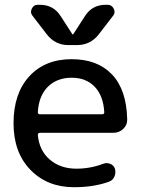

<svg xmlns="http://www.w3.org/2000/svg" viewBox="-20 -780 599 810"><path d="M434.6 -759.8Q451.2 -759.8 459.5 -743.7Q467.8 -727.5 458 -714.8L396.5 -634.8Q361.3 -589.8 304.7 -589.8H268.6Q212.9 -589.8 177.7 -634.8L116.2 -714.8Q106.4 -727.5 114.3 -743.7Q122.1 -759.8 138.7 -759.8H148.4Q205.1 -759.8 235.4 -712.9L285.2 -635.7Q285.2 -634.8 287.1 -634.8Q289.1 -634.8 289.1 -635.7L338.9 -712.9Q369.1 -759.8 425.8 -759.8ZM282.2 -452.1Q220.7 -452.1 182.1 -414.1Q143.6 -376 139.6 -306.6Q139.6 -297.9 148.4 -297.9H411.1Q419.9 -297.9 419.9 -306.6Q416 -376 379.4 -414.1Q342.8 -452.1 282.2 -452.1ZM292 9.8Q179.7 9.8 108.4 -63.5Q37.1 -136.7 37.1 -259.8Q37.1 -385.7 103.5 -458Q169.9 -530.3 282.2 -530.3Q391.6 -530.3 452.6 -465.8Q513.7 -401.4 516.6 -277.3Q517.6 -252.9 500 -236.3Q482.4 -219.7 458 -219.7H148.4Q140.6 -219.7 139.6 -210.9Q145.5 -144.5 190.4 -106.4Q235.4 -68.4 301.8 -68.4Q361.3 -68.4 415 -88.9Q429.7 -94.7 444.8 -88.9Q460 -83 464.8 -68.4Q469.7 -51.8 462.9 -35.6Q456.1 -19.5 440.4 -13.7Q377 9.8 292 9.8Z"/></svg>

Font: Rounded Mgen+ 2p medium
Style: Regular
Weight: 500
Designer: [Source Han Sans]
Ryoko NISHIZUKA  (kana & ideographs); Paul D. Hunt (Latin, Greek & Cyrillic); Wenlong ZHANG  (bopomofo
Version: Version 1.059.20150602